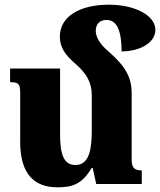

<svg xmlns="http://www.w3.org/2000/svg" viewBox="-20 -784 682 818"><path d="M541 -102V-387C541 -450 518 -499 443 -564C405 -596 388 -627 388 -652C388 -680 403 -699 434 -699C478 -699 498 -653 498 -565C575 -565 642 -601 642 -657C642 -717 557 -764 444 -764C320 -764 235 -714 235 -628C235 -582 258 -549 304 -510C348 -471 371 -433 371 -378V-231C371 -151 362 -81 301 -81C252 -81 236 -126 236 -211V-492H23V-434C62 -434 66 -424 66 -386V-179C66 -44 125 14 224 14C284 14 328 4 370 -68H375L390 0H584V-58C556 -58 541 -67 541 -102Z"/></svg>

Font: Noto Serif Armenian Extra
Style: Regular
Weight: 800
Designer: Monotype Design Team
Foundry: Monotype Imaging Inc.
Version: Version 1.901